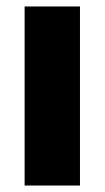

<svg xmlns="http://www.w3.org/2000/svg" viewBox="-20 -573 323 593"><path d="M227 0V-553H56V0Z"/></svg>

Font: Noto Sans Condensed Black
Style: Regular
Weight: 900
Width: 3
Designer: Monotype Design Team
Foundry: Monotype Imaging Inc.
Version: Version 2.013